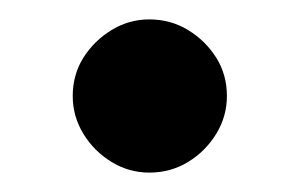

<svg xmlns="http://www.w3.org/2000/svg" viewBox="-20 -378 309 198"><path d="M134 -200Q113 -200 95 -211Q77 -222 66 -240Q55 -258 55 -279Q55 -301 66 -318.5Q77 -336 95 -347Q113 -358 134 -358Q156 -358 174 -347Q192 -336 203 -318.5Q214 -301 214 -279Q214 -258 203 -240Q192 -222 174 -211Q156 -200 134 -200Z"/></svg>

Font: Gabarito
Style: Regular
Weight: 400
Designer: Leandro Assis / Alvaro Franca / Felipe Casaprima
Foundry: Naipe Foundry
Version: Version 1.000